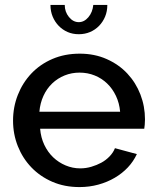

<svg xmlns="http://www.w3.org/2000/svg" viewBox="-20 -750 634 780"><path d="M303 10Q242 10 192.5 -11.5Q143 -33 107.5 -70Q72 -107 52.5 -156Q33 -205 33 -260Q33 -315 52.5 -364.5Q72 -414 107.5 -451.5Q143 -489 193 -510.5Q243 -532 304 -532Q364 -532 413.5 -510Q463 -488 497.5 -451Q532 -414 550.5 -366Q569 -318 569 -265Q569 -253 568 -243Q567 -233 566 -227H143Q146 -191 160 -161.5Q174 -132 196 -111Q218 -90 246.5 -78Q275 -66 306 -66Q329 -66 351 -72.5Q373 -79 391.5 -89Q410 -99 425 -114.5Q440 -130 447 -148L536 -124Q522 -94 499.5 -70Q477 -46 446.5 -28Q416 -10 379.5 0Q343 10 303 10ZM468 -296Q465 -331 451 -360.5Q437 -390 415 -411Q393 -432 364.5 -443.5Q336 -455 303 -455Q271 -455 242.5 -443.5Q214 -432 192 -411Q170 -390 156.5 -360.5Q143 -331 140 -296ZM300 -660Q322 -660 339 -680Q356 -700 359 -730H416Q416 -704 407 -682.5Q398 -661 382.5 -645Q367 -629 346 -620Q325 -611 300 -611Q275 -611 254.5 -620Q234 -629 218.5 -645Q203 -661 194 -682.5Q185 -704 185 -730H243Q243 -702 260 -681Q277 -660 300 -660Z"/></svg>

Font: Rising Sun Medium
Style: Regular
Weight: 500
Designer: Matt McInerney, Pablo Impallari, Rodrigo Fuenzalida (Raleway font), Stephen Hutchings (Greek), Cristiano Sobral (main ch
Foundry: The Rising Sun Project Authors
Version: Version 4.327; ttfautohint (v1.8.4.7-5d5b-dirty)